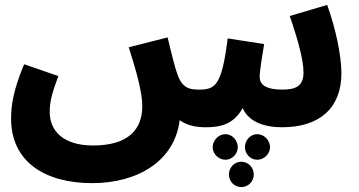

<svg xmlns="http://www.w3.org/2000/svg" viewBox="-20 -512 1459 780"><path d="M354 232C541 232 690 141 710 -24C740 -1 781 5 815 5C873 5 928 -5 966 -73C990 -18 1051 5 1126 5C1276 5 1367 -71 1367 -215C1367 -285 1343 -400 1309 -492L1157 -447C1189 -355 1213 -269 1213 -218C1213 -164 1184 -148 1128 -148C1055 -148 1035 -171 1035 -199C1035 -226 1045 -283 1053 -333L905 -356C881 -163 854 -149 791 -148C743 -147 717 -159 698 -218C691 -239 679 -283 661 -360L503 -320C534 -223 558 -137 558 -81C558 16 499 79 358 79C236 79 182 19 182 -57C182 -99 191 -133 217 -203L78 -251C33 -144 25 -81 25 -30C25 146 164 232 354 232ZM1025 33C997 33 975 58 975 86C975 113 997 137 1025 137C1053 137 1077 113 1077 86C1077 58 1053 33 1025 33ZM896 33C868 33 844 58 844 86C844 113 868 137 896 137C923 137 946 113 946 86C946 58 923 33 896 33ZM960 145C932 145 910 169 910 197C910 225 932 248 960 248C989 248 1011 225 1011 197C1011 169 989 145 960 145Z"/></svg>

Font: Noto Sans Arabic UI XBd
Style: Regular
Weight: 800
Designer: Monotype Design Team, Nadine Chahine and Nizar Qandah
Foundry: Monotype Imaging Inc.
Version: Version 2.010